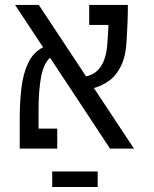

<svg xmlns="http://www.w3.org/2000/svg" viewBox="-20 -606 626 783"><path d="M428.7 0 184.1 -370.6Q157.7 -346.7 147.5 -292Q137.2 -237.3 137.2 -155.8V-81.5H213.4V0H60.5V-124.5Q60.5 -189 67.4 -247.1Q74.2 -305.2 94.7 -348.9Q115.2 -392.6 155.8 -413.1L41.5 -585.9H138.2L331.1 -294.4Q408.7 -311.5 417.5 -424.3Q418.9 -443.4 420.2 -463.6Q421.4 -483.9 422.4 -504.4H343.8V-585.9H501.5Q501.5 -547.4 499.8 -507.6Q498 -467.8 496.1 -437Q492.7 -376 473.4 -336.9Q454.1 -297.9 424.8 -276.6Q395.5 -255.4 362.8 -247.1L526.4 0ZM378.4 93.3V156.7H192.9V93.3Z"/></svg>

Font: Cascadia Code PL SemiLight
Style: Regular
Weight: 350
Monospace: yes
Designer: Aaron Bell
Foundry: Saja Typeworks
Version: Version 2404.023; ttfautohint (v1.8.4)